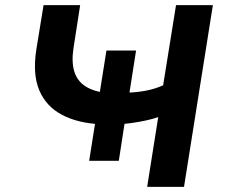

<svg xmlns="http://www.w3.org/2000/svg" viewBox="-20 -725 881 745"><path d="M551 0 594 -271Q576 -264 548.5 -258Q521 -252 489.5 -247.5Q458 -243 425 -242L466 -263L441 -101H326L352 -266L370 -243Q282 -247 220.5 -279.5Q159 -312 132.5 -374.5Q106 -437 121 -533L149 -705H291L265 -537Q257 -484 268.5 -447Q280 -410 312.5 -389.5Q345 -369 397 -364L365 -353L393 -529H508L481 -357L451 -365Q500 -365 540 -372Q580 -379 613 -394L663 -705H806L694 0Z"/></svg>

Font: Nunito Sans 7pt SemiExpanded
Style: Bold Italic
Weight: 700
Width: 6
Italic angle: -9°
Designer: Vernon Adams
Foundry: Vernon Adams
Version: Version 3.101;gftools[0.9.27]